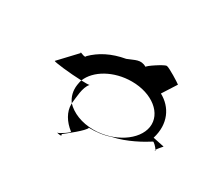

<svg xmlns="http://www.w3.org/2000/svg" viewBox="-116 -867 1084 985"><g transform="rotate(30 426.5 -374.0)"><path d="M110 -400C106 -395 210 -383 278 -381C306 -452 399 -506 506 -506C627 -506 715 -435 702 -350C689 -266 579 -193 458 -193C387 -193 329 -218 294 -255V-251C293 -204 321 -160 362 -128C375 -128 316 -87 304 -87C311 -85 340 -78 328 -92C346 -106 430 -171 433 -190C475 -189 518 -194 558 -208C637 -224 718 -270 753 -293C756 -297 779 -274 785 -263C792 -275 816 -301 813 -298L746 -312C776 -410 737 -488 665 -527L718 -610C713 -615 634 -665 620 -665C606 -665 524 -611 529 -606C488 -628 467 -609 422 -592C342 -578 282 -546 238 -502C235 -484 196 -514 204 -500ZM271 -350C266 -315 274 -282 294 -255C299 -292 300 -353 326 -382C321 -380 301 -380 278 -381C274 -371 273 -360 271 -350ZM303 -87H304ZM785 -263C784 -260 783 -257 785 -257C787 -257 788 -260 785 -263Z"/></g></svg>

Font: Ampere
Style: SCSuExtIta
Weight: 400
Version: Version 1